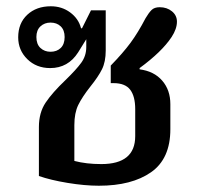

<svg xmlns="http://www.w3.org/2000/svg" viewBox="-20 -578 642 612"><path d="M104 -17V-173Q104 -219 125.5 -251Q147 -283 189 -323Q223 -356 239 -378Q255 -400 255 -428V-453L229 -411Q197 -361 140 -361Q96 -361 67 -389.5Q38 -418 38 -459Q38 -504 67 -531Q96 -558 142 -558Q177 -558 203.5 -538.5Q230 -519 238 -489L241 -487L270 -545H317V-417Q317 -381 305 -357Q293 -333 268 -302Q242 -269 229.5 -243.5Q217 -218 217 -179V-65Q255 -55 303 -55Q411 -55 411 -144V-230Q411 -271 395 -292Q379 -313 342 -313H333V-369Q372 -409 396 -441.5Q420 -474 444 -520Q454 -537 463 -546Q472 -555 489 -555Q512 -555 528 -542Q544 -529 544 -509Q544 -486 527 -460Q496 -413 425 -361V-357Q471 -351 497 -321Q523 -291 523 -246V-166Q523 -72 461.5 -29Q400 14 295 14Q250 14 195.5 5Q141 -4 104 -17ZM186 -460Q186 -482 173.5 -494Q161 -506 141 -506Q122 -506 109 -494Q96 -482 96 -460Q96 -437 109 -425Q122 -413 141 -413Q161 -413 173.5 -425Q186 -437 186 -460Z"/></svg>

Font: Maitree Semibold
Style: Regular
Weight: 600
Designer: CadsonDemak Team
Foundry: CadsonDemak
Version: Version 1.010